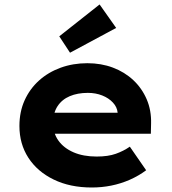

<svg xmlns="http://www.w3.org/2000/svg" viewBox="-20 -823 764 853"><path d="M387.9 10Q291 10 218.4 -25.4Q145.8 -60.7 106 -122.2Q66.3 -183.6 66.3 -263.3Q66.3 -326.2 89.3 -377.2Q112.3 -428.2 153.3 -465.2Q194.4 -502.2 249.4 -522.2Q304.4 -542.2 368 -542.2Q429.6 -542.2 481.7 -522.6Q533.7 -503 572.2 -467Q610.6 -431 631.7 -381.9Q652.8 -332.8 651.2 -274L650.2 -228.8H170.9L147.9 -322.3H519.8L502.6 -301.9V-322.4Q500.3 -347.4 481.7 -367.3Q463.2 -387.3 434.1 -398.9Q405 -410.4 370.3 -410.4Q324.6 -410.4 289.9 -395.7Q255.2 -381 235.5 -351Q215.9 -321 215.9 -275.5Q215.9 -231.4 239.6 -198.3Q263.3 -165.2 306.7 -146.3Q350.1 -127.5 409.4 -127.5Q460.2 -127.5 494.6 -139.8Q529 -152 556.8 -171.4L629.3 -66.6Q595.9 -41.7 556.3 -24.3Q516.7 -7 474.5 1.5Q432.3 10 387.9 10ZM291.1 -588.8 243.3 -661.6 422.5 -803.2 496.1 -698.9Z"/></svg>

Font: Lexend Exa
Style: Regular
Weight: 400
Designer: Bonnie Shaver-Troup, Thomas Jockin
Foundry: Lexend
Version: Version 1.007